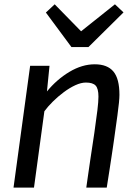

<svg xmlns="http://www.w3.org/2000/svg" viewBox="-20 -858 629 878"><path d="M135.4 0H41.8L117.8 -557H206.4L194.7 -439.9Q239.6 -494.7 297.5 -529.4Q355.4 -564 413.2 -564Q471 -564 498.6 -531Q526.2 -498 526.2 -424.5Q526.2 -411.1 523.9 -387.6Q521.5 -364.1 516.9 -329.9Q512.3 -295.8 505.8 -250.3Q504.3 -239 502.3 -224.8Q500.3 -210.5 497.4 -190.9Q494.5 -171.4 490.5 -144.6Q486.5 -117.9 481 -82.3Q475.5 -46.7 468.1 0H374.6Q376.9 -16 381.3 -47.4Q385.7 -78.8 393.1 -128.7Q400.5 -178.7 411.4 -250.3Q420.8 -315.5 425.5 -354.7Q430.2 -393.9 430.2 -416.3Q430.2 -452.8 417.3 -466.7Q404.4 -480.5 372.9 -480.5Q350.9 -480.5 324.3 -468.3Q297.8 -456 271.2 -436.1Q244.5 -416.2 221.4 -393.2Q198.3 -370.3 182.9 -349.1ZM384.6 -642.9H306.6L189.8 -800.7L230.1 -838.3L350.8 -714.9L505.6 -838.3L544.8 -801.3Z"/></svg>

Font: Merriweather Sans Variable Regular
Style: Italic
Weight: 300
Italic angle: -8°
Designer: Eben Sorkin
Foundry: Eben Sorkin
Version: Version 2.001